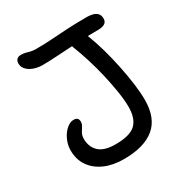

<svg xmlns="http://www.w3.org/2000/svg" viewBox="-169 -841 934 981"><g transform="rotate(-30 298.5 -350.5)"><path d="M282 12Q218 12 170 -9Q122 -30 94.5 -69Q67 -108 67 -163Q67 -186 74.5 -208.5Q82 -231 95 -249.5Q108 -268 124.5 -279.5Q141 -291 158 -291Q172 -291 179 -284.5Q186 -278 186 -264Q186 -251 178.5 -239.5Q171 -228 163 -214Q155 -200 155 -179Q155 -133 185 -104Q215 -75 282 -75Q368 -75 401.5 -107.5Q435 -140 435 -208Q435 -246 427 -297.5Q419 -349 406 -405.5Q393 -462 376 -516Q359 -570 342 -613Q333 -637 337 -656.5Q341 -676 361 -676Q393 -676 410.5 -663Q428 -650 439 -616Q456 -572 471.5 -517Q487 -462 499 -403.5Q511 -345 518 -292Q525 -239 525 -198Q525 -90 463 -39Q401 12 282 12ZM160 -612Q144 -612 126 -616Q108 -620 93 -628.5Q78 -637 68 -650Q58 -663 58 -681Q58 -696 66.5 -704.5Q75 -713 90 -713Q106 -713 117.5 -710Q129 -707 142 -703.5Q155 -700 175 -700Q225 -700 268 -703Q311 -706 361.5 -709Q412 -712 480 -712Q497 -712 513 -708Q529 -704 539.5 -693.5Q550 -683 550 -662Q550 -626 496 -626Q431 -626 369 -622.5Q307 -619 253.5 -615.5Q200 -612 160 -612Z"/></g></svg>

Font: Shantell Sans Light
Style: Regular
Weight: 400
Version: Version 1.011;[c5ecc13dd]